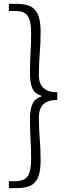

<svg xmlns="http://www.w3.org/2000/svg" viewBox="-20 -805 355 993"><path d="M26 168V132H59Q108 132 124.5 104.5Q141 77 141 20Q141 -33 138 -81Q135 -129 135 -189Q135 -238 147.5 -266.5Q160 -295 194 -306V-310Q160 -320 147.5 -348Q135 -376 135 -426Q135 -486 138 -534.5Q141 -583 141 -636Q141 -694 124.5 -721Q108 -748 59 -748H26V-785H66Q97 -785 120.5 -778.5Q144 -772 159.5 -755.5Q175 -739 182.5 -711Q190 -683 190 -641Q190 -580 185.5 -527Q181 -474 181 -415Q181 -399 185 -383.5Q189 -368 199.5 -355.5Q210 -343 228.5 -335.5Q247 -328 276 -328V-288Q247 -288 228.5 -280.5Q210 -273 199.5 -260.5Q189 -248 185 -231.5Q181 -215 181 -198Q181 -141 185.5 -88.5Q190 -36 190 26Q190 68 182.5 95.5Q175 123 159.5 139Q144 155 120.5 161.5Q97 168 66 168Z"/></svg>

Font: Kinto Sans Light
Style: Regular
Weight: 300
Designer: Authors: Ryoko NISHIZUKA  (kana & ideographs); Paul D. Hunt (Latin, Greek & Cyrillic); Wenlong ZHANG  (bopomofo); Sandol
Foundry: Adobe Systems Incorporated, ookami Inc.
Version: Version 0.001